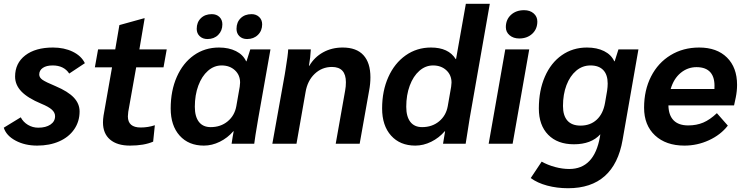

<svg xmlns="http://www.w3.org/2000/svg" viewBox="-22 -762 3952 1018"><path d="M-2 -85 88 -140Q101 -115 126 -100Q151 -85 181 -85Q221 -85 245.5 -101.5Q270 -118 270 -146Q270 -165 253 -180.5Q236 -196 197 -212Q125 -242 91.5 -277Q58 -312 58 -356Q58 -427 112 -468.5Q166 -510 259 -510Q318 -510 363.5 -488Q409 -466 428 -427L345 -372Q317 -415 257 -415Q224 -415 205 -402Q186 -389 186 -367Q186 -351 203 -339Q220 -327 273 -305Q339 -277 369.5 -244.5Q400 -212 400 -171Q400 -118 371.5 -76.5Q343 -35 292 -12.5Q241 10 175 10Q110 10 60.5 -16.5Q11 -43 -2 -85Z M524 -113Q524 -130 527 -149L572 -405H481L498 -500H589L611 -629L741 -665H745L717 -500H862L845 -405H700L658 -169Q656 -151 656 -145Q656 -86 724 -86Q763 -86 799 -98L790 -11Q742 10 667 10Q599 10 561.5 -22Q524 -54 524 -113Z M883 -187Q883 -281 915.5 -354.5Q948 -428 1006 -469Q1064 -510 1139 -510Q1191 -510 1229 -491Q1267 -472 1283 -437H1285L1305 -500H1412L1347 -133Q1329 -28 1326 0H1206Q1212 -41 1217 -66H1215Q1185 -31 1143.5 -10.5Q1102 10 1059 10Q978 10 930.5 -43Q883 -96 883 -187ZM1231 -199 1249 -302Q1251 -316 1251 -324Q1251 -364 1223.5 -389.5Q1196 -415 1153 -415Q1113 -415 1080.5 -386.5Q1048 -358 1029.5 -308Q1011 -258 1011 -196Q1011 -144 1032.5 -116Q1054 -88 1095 -88Q1148 -88 1185 -118.5Q1222 -149 1231 -199ZM1021 -609Q1021 -644 1043 -665.5Q1065 -687 1101 -687Q1126 -687 1141.5 -672Q1157 -657 1157 -633Q1157 -599 1135 -577Q1113 -555 1078 -555Q1053 -555 1037 -570Q1021 -585 1021 -609ZM1232 -609Q1232 -644 1254 -665.5Q1276 -687 1312 -687Q1336 -687 1352 -672Q1368 -657 1368 -633Q1368 -599 1345.5 -577Q1323 -555 1288 -555Q1263 -555 1247.5 -570Q1232 -585 1232 -609Z M1488 -368 1492 -393Q1505 -472 1506 -500H1626Q1624 -457 1616 -413H1618Q1645 -459 1691 -484.5Q1737 -510 1795 -510Q1868 -510 1905 -469.5Q1942 -429 1942 -352Q1942 -317 1935 -281L1885 0H1758L1808 -282Q1812 -303 1812 -326Q1812 -407 1738 -407Q1685 -407 1646.5 -370.5Q1608 -334 1598 -273L1550 0H1422Z M2004 -187Q2004 -280 2037 -353.5Q2070 -427 2129 -468.5Q2188 -510 2263 -510Q2356 -510 2394 -449H2396L2448 -742H2575L2468 -133L2457 -63Q2448 -7 2447 0H2327Q2333 -39 2338 -66H2336Q2306 -31 2264.5 -10.5Q2223 10 2180 10Q2099 10 2051.5 -43Q2004 -96 2004 -187ZM2352 -199 2370 -302Q2372 -316 2372 -324Q2372 -364 2344.5 -389.5Q2317 -415 2274 -415Q2234 -415 2201.5 -386.5Q2169 -358 2150.5 -308Q2132 -258 2132 -196Q2132 -144 2153.5 -116Q2175 -88 2216 -88Q2269 -88 2306 -118.5Q2343 -149 2352 -199Z M2660 -618Q2660 -658 2687 -683Q2714 -708 2757 -708Q2788 -708 2807.5 -691Q2827 -674 2827 -648Q2827 -608 2800 -583Q2773 -558 2731 -558Q2700 -558 2680 -575Q2660 -592 2660 -618ZM2657 -500H2784L2696 0H2569Z M3363 -500 3279 -20Q3257 107 3184.5 171.5Q3112 236 2990 236Q2931 236 2879 222Q2827 208 2792 182L2850 95Q2882 113 2921 123.5Q2960 134 2996 134Q3129 134 3159 -37L3161 -50Q3113 3 3021 3Q2934 3 2884.5 -47.5Q2835 -98 2835 -187Q2835 -282 2867 -355.5Q2899 -429 2957 -469.5Q3015 -510 3090 -510Q3143 -510 3181 -491Q3219 -472 3235 -437H3237L3257 -500ZM3200 -319Q3200 -366 3176.5 -390.5Q3153 -415 3109 -415Q3066 -415 3033 -387Q3000 -359 2981.5 -310.5Q2963 -262 2963 -200Q2963 -149 2986.5 -122.5Q3010 -96 3056 -96Q3108 -96 3142 -127.5Q3176 -159 3186 -217L3197 -281Q3200 -302 3200 -319Z M3886 -312Q3886 -279 3879 -245L3870 -203H3522Q3523 -151 3549.5 -124Q3576 -97 3627 -97Q3671 -97 3706.5 -112Q3742 -127 3779 -162L3837 -96Q3799 -47 3737 -18.5Q3675 10 3607 10Q3509 10 3451 -44Q3393 -98 3393 -191Q3393 -284 3430 -356.5Q3467 -429 3533.5 -469.5Q3600 -510 3685 -510Q3779 -510 3832.5 -457Q3886 -404 3886 -312ZM3671 -406Q3624 -406 3587 -375.5Q3550 -345 3534 -290H3766V-296Q3769 -350 3745 -378Q3721 -406 3671 -406Z"/></svg>

Font: Sarabun
Style: Bold Italic
Weight: 700
Italic angle: -10°
Designer: Suppakit Chalermlarp | Katatrad Co.,Ltd.
Foundry: Cadson Demak Co.,Ltd.
Version: Version 1.000; ttfautohint (v1.6)